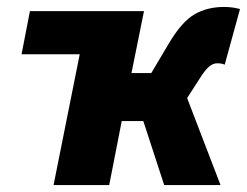

<svg xmlns="http://www.w3.org/2000/svg" viewBox="-20 -532 710 552"><path d="M332 -500 210 -376H42L66 -500ZM134 0 234 -500H394L358 -322H415L466 -408Q503 -470 539.5 -491Q576 -512 624 -512Q649 -512 670 -506L626 -346Q622 -348 617 -349Q612 -350 604 -350Q592 -350 580.5 -340Q569 -330 554 -306L518 -250L614 0H452L392 -184H330L294 0Z"/></svg>

Font: Source Sans 3 Black
Style: Italic
Weight: 900
Italic angle: -11°
Designer: Paul D. Hunt
Foundry: Adobe
Version: Version 3.052;hotconv 1.1.0;makeotfexe 2.6.0